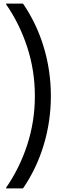

<svg xmlns="http://www.w3.org/2000/svg" viewBox="-20 -888 342 1068"><path d="M14 160V156Q90 46 132 -84Q174 -214 174 -354Q174 -494 132 -624Q90 -754 14 -864V-868H108Q184 -757 223.5 -625.5Q263 -494 263 -354Q263 -214 223.5 -82.5Q184 49 108 160Z"/></svg>

Font: Encode Sans Narrow
Style: Medium
Weight: 500
Designer: Pablo Impallari, Andres Torresi
Foundry: Pablo Impallari, Andres Torresi
Version: Version 1.000; ttfautohint (v1.00) -l 8 -r 50 -G 200 -x 14 -